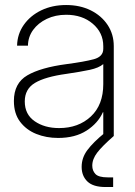

<svg xmlns="http://www.w3.org/2000/svg" viewBox="-20 -544 540 768"><path d="M212.4 7.8Q165 7.8 125 -8.3Q85 -24.4 60.3 -57.1Q35.6 -89.8 35.6 -140.1Q35.6 -211.4 89.4 -242.7Q143.1 -273.9 246.6 -287.6Q317.4 -296.9 355.2 -307.1Q393.1 -317.4 393.1 -348.6V-359.4Q393.1 -413.1 351.1 -449Q309.1 -484.9 244.6 -484.9Q201.7 -484.9 167.2 -468.5Q132.8 -452.1 112.5 -424.3Q92.3 -396.5 91.8 -361.3H48.3Q49.3 -407.7 75.2 -444.6Q101.1 -481.4 145 -502.7Q189 -523.9 244.6 -523.9Q299.8 -523.9 342.8 -502.7Q385.7 -481.4 410.4 -444.3Q435.1 -407.2 435.1 -359.4V0H393.1V-95.2H391.6Q372.1 -51.3 326.4 -21.7Q280.8 7.8 212.4 7.8ZM216.3 -31.7Q293.9 -31.7 343.5 -78.1Q393.1 -124.5 393.1 -207.5V-287.6Q375.5 -272.5 338.9 -264.6Q302.2 -256.8 245.6 -248.5Q160.6 -236.8 119.9 -212.4Q79.1 -188 79.1 -138.2Q79.1 -86.4 118.7 -59.1Q158.2 -31.7 216.3 -31.7ZM401.9 204.1Q352.5 204.1 329.6 181.9Q306.6 159.7 306.6 123.5Q306.6 86.9 329.6 56.2Q352.5 25.4 398.4 -12.2L435.1 0Q388.7 40.5 368.9 66.4Q349.1 92.3 349.1 118.7Q349.1 138.7 361.8 152.1Q374.5 165.5 411.1 165.5H432.6V204.1Z"/></svg>

Font: Inter Display ExtraLight
Style: Regular
Weight: 200
Designer: Rasmus Andersson
Foundry: rsms
Version: Version 4.000;git-a52131595